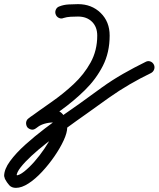

<svg xmlns="http://www.w3.org/2000/svg" viewBox="-36 -596 767 928"><path d="M271 -509Q260 -504 248.5 -509.5Q237 -515 233 -527Q229 -538 234 -549.5Q239 -561 251 -565Q271 -573 295 -574.5Q319 -576 341 -576Q341 -576 341 -576Q341 -576 341 -576Q341 -576 341 -576Q341 -576 341 -576Q407 -576 450.5 -533.5Q494 -491 494 -424Q494 -342 461 -277.5Q428 -213 374.5 -160.5Q321 -108 258.5 -63Q196 -18 138 24Q126 33 114.5 30Q103 27 96 19Q90 10 90 -1.5Q90 -13 101 -23Q125 -44 157 -54Q189 -64 221 -64Q255 -64 272 -37.5Q289 -11 289 19Q289 45 272 82Q255 119 227.5 159Q200 199 167.5 234Q135 269 102 290.5Q69 312 41 312Q20 312 8.5 299Q-3 286 -12 269Q-13 268 -14 262Q-16 256 -16 255Q-16 222 12.5 183Q41 144 86 103.5Q131 63 181 25Q231 -13 275.5 -44Q320 -75 347 -94Q374 -114 401.5 -133.5Q429 -153 456 -173Q506 -209 559.5 -239.5Q613 -270 668 -297Q679 -303 690.5 -299Q702 -295 708 -283Q713 -272 709 -260.5Q705 -249 694 -243Q642 -218 590.5 -188Q539 -158 491 -124Q464 -105 436.5 -85Q409 -65 382 -46Q365 -34 334 -12Q303 10 265 38Q227 66 188 96.5Q149 127 116.5 157Q84 187 64 212.5Q44 238 44 255Q44 256 42 248Q40 240 40 241Q48 254 47 254Q46 253 44 252Q42 252 41 252Q57 252 81 233Q105 214 130.5 185Q156 156 178 123.5Q200 91 214.5 62.5Q229 34 229 19Q229 16 227 6Q225 -4 221 -4Q199 -4 177.5 2.5Q156 9 139 23Q129 32 117 29Q105 26 98 17Q91 8 91 -4Q91 -16 102 -24Q154 -62 211.5 -102Q269 -142 319.5 -189Q370 -236 402 -294Q434 -352 434 -424Q434 -466 408.5 -491Q383 -516 341 -516Q341 -516 341 -516Q341 -516 341 -516Q341 -516 341 -516Q324 -516 305.5 -515Q287 -514 271 -509Q271 -509 271 -509Q271 -509 271 -509Z"/></svg>

Font: FRB American Cursive Guidelines
Style: Bold Italic
Weight: 700
Italic angle: -25°
Version: Version 2.0;Modular Font Editor K font №1